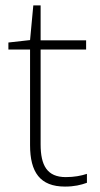

<svg xmlns="http://www.w3.org/2000/svg" viewBox="-20 -679 368 709"><path d="M223 -25C154 -25 130 -68 130 -146V-496H298V-530H130V-659H103L91 -531L11 -522V-496H91V-143C91 -43 128 10 220 10C254 10 279 4 301 -4V-37C280 -30 254 -25 223 -25Z"/></svg>

Font: Noto Sans Sinhala ExtraLight
Style: Regular
Weight: 200
Designer: Jelle Bosma - Monotype Design Team
Foundry: Monotype Imaging Inc.
Version: Version 2.006